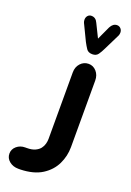

<svg xmlns="http://www.w3.org/2000/svg" viewBox="-249 -671 612 900"><g transform="rotate(20 57.5 -220.5)"><path d="M109 -526 140 -593Q152 -616 172 -616Q183 -616 190.5 -608Q198 -600 198 -588Q198 -580 195 -573L155 -492Q147 -475 137.5 -461.5Q128 -448 109 -448Q88 -448 79 -461.5Q70 -475 61 -492L22 -573Q19 -580 19 -588Q19 -600 26 -608Q33 -616 44 -616Q66 -616 76 -593ZM-23 175H-34Q-60 175 -78.5 160Q-97 145 -97 122Q-97 100 -79.5 85Q-62 70 -37 70H-30Q-4 70 12 62.5Q28 55 36.5 44Q45 33 48.5 20Q52 7 52 -5V-337Q52 -364 68.5 -382Q85 -400 109 -400Q132 -400 148 -382Q164 -364 164 -337V-5Q164 40 144.5 80.5Q125 121 84 147Q43 173 -23 175Z"/></g></svg>

Font: Beiruti
Style: Bold
Weight: 700
Designer: Arlette Boutros
Foundry: Boutros
Version: Version 1.41